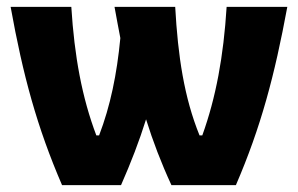

<svg xmlns="http://www.w3.org/2000/svg" viewBox="-20 -540 869 560"><path d="M818 -520H641C632 -376 610 -256 570 -145H562C517 -256 499 -376 491 -520H314C320 -489 325 -458 331 -429C321 -324 302 -231 269 -145H261C219 -256 197 -376 188 -520H11C47 -320 88 -169 161 0H333C362 -66 386 -128 406 -192C426 -128 450 -65 480 0H668C741 -169 781 -320 818 -520Z"/></svg>

Font: Fixel Text ExtraBold
Style: Regular
Weight: 800
Width: 4
Designer: AlfaBravo + MacPaw
Foundry: Kyrylo Tkachov, Marchela Mozhyna, Serhii Makarenko, Maria Weinstein, Zakhar Kryvoshyya
Version: Version 1.211